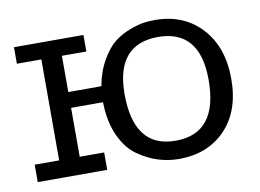

<svg xmlns="http://www.w3.org/2000/svg" viewBox="-58 -551 870 642"><g transform="rotate(-10 376.5 -230.0)"><path d="M22.9 0V-59.1H106V-401.9H22.9V-458H258.8V-401.9H175.8V-278.8H288.1Q296.9 -327.6 318.4 -364.7Q339.8 -401.9 363.5 -420.4Q387.2 -439 417 -450Q446.8 -460.9 465.3 -463.4Q483.9 -465.8 502 -465.8Q600.1 -465.8 660.2 -400.9Q720.2 -335.9 720.2 -228Q720.2 -119.1 660.2 -56.6Q600.1 5.9 502 5.9Q466.8 5.9 432.4 -4.6Q397.9 -15.1 363.5 -39.1Q329.1 -63 307.1 -111.1Q285.2 -159.2 284.2 -225.1H175.8V-59.1H258.8V0ZM359.9 -238.8Q359.9 -55.7 502 -56.2Q645 -56.2 645 -237.8Q645 -407.7 502.9 -408.2Q359.9 -407.7 359.9 -238.8Z"/></g></svg>

Font: CMU Concrete
Style: Roman
Weight: 500
Version: Version 0.7.0